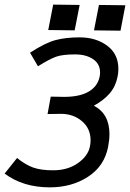

<svg xmlns="http://www.w3.org/2000/svg" viewBox="-22 -807 562 830"><path d="M208 -787.1 322.3 -785.6 300.8 -675.8 186.5 -677.2ZM405.8 -785.6 520 -784.2 499 -674.3 384.3 -675.8ZM197.3 -389.2Q216.8 -389.2 230.5 -388.7Q244.1 -388.2 254.9 -388.2Q322.8 -388.2 361.6 -411.1Q400.4 -434.1 408.7 -475.6Q410.6 -483.9 410.6 -493.7Q410.6 -531.2 380.1 -551.5Q349.6 -571.8 302.7 -571.8Q249 -571.8 220.9 -562Q192.9 -552.2 142.1 -520.5L107.9 -579.1Q173.8 -622.1 218.5 -633.8Q263.2 -645.5 322.3 -645.5Q392.6 -645.5 441.2 -609.6Q489.7 -573.7 489.7 -509.3Q489.7 -492.2 486.3 -475.6Q478 -433.6 452.6 -403.8Q427.2 -374 383.8 -350.1Q451.2 -314.9 451.2 -227.1Q451.2 -202.6 445.3 -171.9Q429.2 -88.9 358.6 -43Q288.1 2.9 193.4 2.9Q77.6 2.9 -2 -56.6L51.8 -124Q87.9 -94.7 121.3 -82.8Q154.8 -70.8 207.5 -70.8Q270.5 -70.8 314.5 -101.6Q358.4 -132.3 366.7 -173.8Q369.6 -187.5 369.6 -200.2Q369.6 -251.5 332.3 -283.2Q294.9 -314.9 241.2 -314.9Q230.5 -314.9 216.8 -314.5Q203.1 -314 183.6 -314Z"/></svg>

Font: Fantasque Sans Mono
Style: Italic
Weight: 400
Italic angle: -11°
Monospace: yes
Designer: Jany Belluz
Version: Version 1.8.0 ; ttfautohint (v1.8.2)